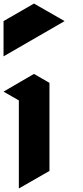

<svg xmlns="http://www.w3.org/2000/svg" viewBox="-107 -1070 474 1090"><path d="M-86.9 -750Q-86.9 -816.4 -86.9 -950.2Q-29.3 -983.4 85.9 -1049.8Q143.6 -1016.6 259.8 -950.2Q143.6 -883.8 -86.9 -750ZM-86.9 -549.8Q-29.3 -583 85.9 -650.4Q115.2 -633.8 173.8 -599.6Q173.8 -433.6 173.8 -99.6Q115.2 -66.4 0 0Q0 -167 0 -500Q-28.3 -516.6 -86.9 -549.8Z"/></svg>

Font: DreiFraktur
Style: Regular
Weight: 400
Designer: JayCobs
Version: Version 1.2